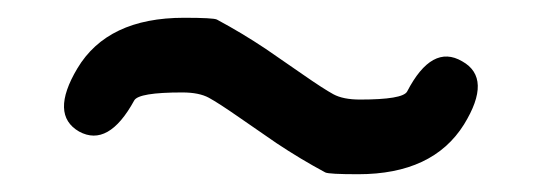

<svg xmlns="http://www.w3.org/2000/svg" viewBox="-20 -479 610 216"><path d="M383 -283Q350 -283 346 -285Q318 -300 291 -318L249 -347Q226 -363 215 -369Q204 -375 185 -375Q136 -375 131 -366Q102 -313 69 -331Q36 -350 67 -402Q101 -459 187 -459Q220 -459 224 -457Q252 -442 279 -424L321 -395Q344 -379 355 -373Q366 -367 385 -367Q433 -367 438 -376Q466 -430 500 -410Q534 -391 502 -339Q467 -283 383 -283Z"/></svg>

Font: Resource Han Rounded TW Medium
Style: Regular
Weight: 500
Designer: Cyano Hao (round all glyphs); Ryoko NISHIZUKA 西塚涼子 (kana, bopomofo & ideographs); Paul D. Hunt (Latin, Greek & Cyrillic)
Foundry: Cyano Hao
Version: 0.990